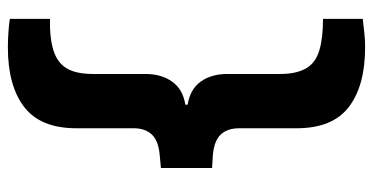

<svg xmlns="http://www.w3.org/2000/svg" viewBox="-250 -538 948 488"><g transform="rotate(-90 224.0 -294.0)"><path d="M420 154Q402 156 384.5 158Q367 160 348 160Q250 160 196 118.5Q142 77 142 -14V-160Q142 -190 126 -207Q110 -224 73 -227L41 -229V-359L73 -362Q110 -365 126 -382Q142 -399 142 -428V-574Q142 -665 196 -706.5Q250 -748 348 -748Q366 -748 387 -746.5Q408 -745 420 -743V-641Q371 -642 339.5 -632Q308 -622 294 -598Q280 -574 280 -532V-398Q280 -358 260.5 -330.5Q241 -303 202 -297V-291Q241 -285 260.5 -258Q280 -231 280 -190V-56Q280 -15 294 9.5Q308 34 339.5 43.5Q371 53 420 53Z"/></g></svg>

Font: REM SemiBold
Style: Regular
Weight: 600
Designer: Octavio Pardo
Foundry: Ashler Design
Version: Version 1.005;gftools[0.9.28]